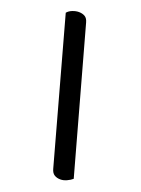

<svg xmlns="http://www.w3.org/2000/svg" viewBox="-140 -729 625 854"><g transform="rotate(20 173.0 -302.0)"><path d="M313 39Q303 48 287.5 55Q272 62 258 62Q241 62 229 54.5Q217 47 212 28L27 -643Q36 -654 51.5 -660Q67 -666 81 -666Q98 -666 110 -659Q122 -652 127 -633Z"/></g></svg>

Font: Baloo Bhaina 2 Medium
Style: Regular
Weight: 500
Designer: Yesha Goshar, Manish Minz, Shuchita Grover and Ek Type
Foundry: Ek Type
Version: Version 1.640;hotconv 1.0.111;makeotfexe 2.5.65597; ttfautoh